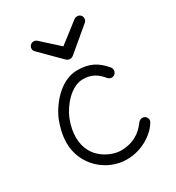

<svg xmlns="http://www.w3.org/2000/svg" viewBox="-175 -835 860 940"><g transform="rotate(-30 254.5 -364.5)"><path d="M459 -112C459 -127 447 -139 432 -139C419 -139 410 -129 406 -123C377 -84 334 -52 262 -52C218 -52 103 -90 103 -218C103 -245 108 -278 123 -316C146 -373 207 -448 274 -448C326 -448 355 -426 382 -393C387 -388 394 -384 402 -384C417 -384 429 -396 429 -411C429 -418 426 -426 422 -430C384 -474 346 -500 272 -500C175 -500 100 -401 74 -335C64 -309 50 -265 50 -216C50 -92.8 152.6 0.3 266.4 0.3C269.9 0.3 273.5 0.2 277 0C351 -3 418 -43 451 -93C455 -99 459 -105 459 -112ZM251 -573C257 -568 264 -565 271 -565C277 -565 284 -567 290 -572L421 -682C428 -687 431 -695 431 -703C431 -718 419 -729 405 -729C399 -729 393 -728 388 -724L273 -635L177 -722C172 -727 165 -729 158 -729C144 -729 132 -717 132 -703C132 -695 135 -688 141 -683Z"/></g></svg>

Font: Comic Neue
Style: Normal
Weight: 400
Designer: Craig Rozynski
Foundry: Craig Rozynski
Version: Version 2.003